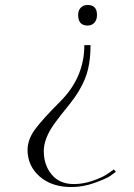

<svg xmlns="http://www.w3.org/2000/svg" viewBox="-20 -554 540 774"><path d="M268 200Q189 200 140.5 158Q92 116 91 52Q91 9 120.5 -31.5Q150 -72 223 -145Q320 -242 320 -372H345Q345 -293 323.5 -239Q302 -185 260.5 -134Q219 -83 204 -62Q156 2 156.5 56.5Q157 111 187 148Q219 188 278 188Q316 188 356 174Q396 160 418 144L439 129L447 138Q439 145 424 155.5Q409 166 362 183Q315 200 268 200ZM371 -494Q371 -474 360.5 -462.5Q350 -451 333 -451Q295 -451 295 -494Q295 -512 305.5 -523Q316 -534 333 -534Q371 -534 371 -494Z"/></svg>

Font: Antic Didone
Style: Regular
Weight: 400
Designer: Santiago Orozco
Foundry: Santiago Orozco
Version: Version 2.000